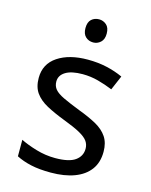

<svg xmlns="http://www.w3.org/2000/svg" viewBox="-114 -816 706 899"><g transform="rotate(15 239.5 -366.0)"><path d="M254 -742Q274 -742 289.5 -728.5Q305 -715 305 -686Q305 -658 289.5 -644Q274 -630 254 -630Q232 -630 217 -644Q202 -658 202 -686Q202 -715 217 -728.5Q232 -742 254 -742ZM434 -148Q434 -96 408 -61Q382 -26 334 -8Q286 10 220 10Q164 10 123.5 1Q83 -8 52 -24V-104Q84 -88 129.5 -74.5Q175 -61 222 -61Q289 -61 319 -82.5Q349 -104 349 -140Q349 -160 338 -176Q327 -192 298.5 -208Q270 -224 217 -244Q165 -264 128 -284Q91 -304 71 -332Q51 -360 51 -404Q51 -472 106.5 -509Q162 -546 252 -546Q301 -546 343.5 -536.5Q386 -527 423 -510L393 -440Q359 -454 322 -464Q285 -474 246 -474Q192 -474 163.5 -456.5Q135 -439 135 -409Q135 -387 148 -371.5Q161 -356 191.5 -341.5Q222 -327 273 -307Q324 -288 360 -268Q396 -248 415 -219.5Q434 -191 434 -148Z"/></g></svg>

Font: guzrati115
Style: Regular
Weight: 400
Designer: Jelle Bosma - Monotype Design Team, Universal Thirst
Foundry: Monotype Imaging Inc.
Version: Version 2.102